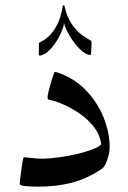

<svg xmlns="http://www.w3.org/2000/svg" viewBox="-20 -692 479 718"><path d="M390.1 -141.1Q390.1 -121.6 381.3 -95.2Q372.6 -68.8 361.3 -61Q304.2 -22.5 246.6 -8.3Q189 5.9 128.9 5.9Q93.3 5.9 73.5 3.9Q53.7 2 53.7 -4.4Q53.7 -6.3 55.4 -21.7Q57.1 -37.1 59.6 -56.2Q62 -75.2 64.7 -89.6Q67.4 -104 69.3 -104Q72.8 -104 96.2 -101.3Q119.6 -98.6 138.2 -98.6Q163.6 -98.6 197.8 -103.3Q231.9 -107.9 265.9 -115.7Q299.8 -123.5 325.2 -133.1Q350.6 -142.6 358.4 -152.3Q354.5 -186.5 332.8 -215.1Q311 -243.7 280.3 -265.4Q249.5 -287.1 217.8 -301Q186 -314.9 162.1 -319.3Q157.7 -321.8 157.7 -327.6Q157.7 -333.5 161.4 -348.9Q165 -364.3 169.9 -381.3Q174.8 -398.4 179.4 -410.9Q184.1 -423.3 185.5 -423.3Q189.5 -423.3 192.4 -421.9Q257.3 -400.4 301.3 -354.5Q345.2 -308.6 367.7 -252Q390.1 -195.3 390.1 -141.1ZM322.3 -527.8Q322.3 -519.5 321.3 -504.2Q320.3 -488.8 319.3 -486.3Q301.3 -486.3 280 -507.1Q258.8 -527.8 241.9 -555.7Q225.1 -583.5 219.7 -604.5Q214.8 -579.1 199.2 -551Q183.6 -522.9 164.1 -503.7Q144.5 -484.4 127.4 -484.4Q125 -484.4 125 -486.8Q125 -492.7 125.2 -498.5Q125.5 -504.4 125.5 -513.2Q125.5 -518.6 125.5 -524.7Q125.5 -530.8 125.5 -531.7Q125.5 -532.2 136.5 -537.6Q147.5 -543 163.1 -557.1Q178.7 -571.3 193.1 -598.4Q207.5 -625.5 214.8 -669.4Q214.8 -672.4 218.3 -672.4Q221.2 -672.4 221.2 -669.4Q231 -625.5 250 -599.4Q269 -573.2 288.8 -559.6Q308.6 -545.9 319.8 -540Q321.3 -539.6 321.8 -534.9Q322.3 -530.3 322.3 -527.8Z"/></svg>

Font: Scheherazade New
Style: Regular
Weight: 400
Designer: SIL International
Foundry: SIL International
Version: Version 4.000